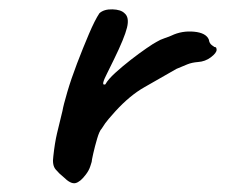

<svg xmlns="http://www.w3.org/2000/svg" viewBox="-20 -418 495 421"><path d="M119 -30Q110 -37 102 -46.5Q94 -56 97 -76Q100 -104 105 -125.5Q110 -147 117 -175Q119 -187 127.5 -216Q136 -245 149 -279Q162 -313 175 -343.5Q188 -374 198 -389Q208 -398 226.5 -397.5Q245 -397 253 -389Q264 -380 258.5 -357.5Q253 -335 230 -288Q222 -271 215 -257.5Q208 -244 206.5 -237.5Q205 -231 211 -233Q217 -244 233 -258.5Q249 -273 267 -287Q285 -301 301 -312Q317 -323 323 -326Q331 -331 341.5 -334.5Q352 -338 356 -340Q379 -351 405.5 -348.5Q432 -346 438 -331Q439 -323 444.5 -319Q450 -315 450 -315Q454 -315 454.5 -312Q455 -309 455 -309Q455 -302 442.5 -292.5Q430 -283 414 -282Q401 -281 391 -277Q381 -273 367 -267Q329 -245 297 -227Q265 -209 233 -174Q226 -166 218.5 -157.5Q211 -149 203 -136Q198 -131 193 -114Q188 -97 184.5 -81.5Q181 -66 181 -63Q181 -63 178 -53.5Q175 -44 168 -35Q156 -19 145.5 -16.5Q135 -14 119 -30Z"/></svg>

Font: Caveat SemiBold
Style: Regular
Weight: 600
Designer: Pablo Impallari
Foundry: Pablo Impallari
Version: Version 2.000